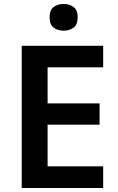

<svg xmlns="http://www.w3.org/2000/svg" viewBox="-20 -944 593 964"><path d="M498 0H89V-714H498V-606H219V-425H480V-318H219V-109H498ZM300 -924Q328 -924 349 -909Q370 -894 370 -857Q370 -820 349 -805Q328 -790 300 -790Q270 -790 249.5 -805Q229 -820 229 -857Q229 -894 249.5 -909Q270 -924 300 -924Z"/></svg>

Font: Noto Sans Lao Looped SemiBold
Style: Regular
Weight: 600
Designer: Mark Frömberg, Ben Mitchell
Foundry: The Fontpad Ltd
Version: Version 1.002; ttfautohint (v1.8.4.7-5d5b)